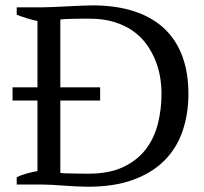

<svg xmlns="http://www.w3.org/2000/svg" viewBox="-20 -690 762 718"><path d="M26.9 -363.3H120.1V-611.3Q98.1 -616.2 78.6 -622.3Q59.1 -628.4 42.5 -634.8V-662.6H139.2Q155.3 -662.6 179.9 -663.8Q204.6 -665 231.2 -666.3Q257.8 -667.5 283 -668.7Q308.1 -669.9 325.2 -669.9Q414.6 -669.9 481.9 -647.7Q549.3 -625.5 594.2 -583.3Q639.2 -541 661.9 -479.5Q684.6 -418 684.6 -339.4Q684.6 -264.6 663.1 -200.9Q641.6 -137.2 595.9 -90.8Q550.3 -44.4 479.2 -18.1Q408.2 8.3 309.1 8.3Q290 8.3 266.8 7.1Q243.7 5.9 219.7 4.2Q195.8 2.4 173.3 1.2Q150.9 0 133.3 0H42.5V-27.3Q59.6 -35.6 79.1 -41Q98.6 -46.4 120.1 -50.3V-314H26.9ZM315.9 -620.1Q299.3 -620.1 282.5 -620.1Q265.6 -620.1 250.7 -619.6Q235.8 -619.1 223.9 -618.7Q211.9 -618.2 205.6 -616.7V-363.3H354.5V-314H205.6V-43.5Q210 -42.5 221.4 -42Q232.9 -41.5 247.6 -41.3Q262.2 -41 278.8 -40.8Q295.4 -40.5 310.5 -40.5Q387.7 -40.5 439.9 -64.9Q492.2 -89.4 524.2 -130.6Q556.2 -171.9 570.1 -226.1Q584 -280.3 584 -339.4Q584 -370.6 578.4 -403.6Q572.8 -436.5 559.8 -467.5Q546.9 -498.5 526.4 -526.4Q505.9 -554.2 476.1 -575Q446.3 -595.7 406.5 -607.9Q366.7 -620.1 315.9 -620.1Z"/></svg>

Font: PT Astra Serif
Style: Regular
Weight: 400
Designer: A.Korolkova, I. Chaeva
Foundry: ParaType Ltd
Version: Version 1.002